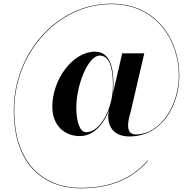

<svg xmlns="http://www.w3.org/2000/svg" viewBox="-20 -810 1050 1044"><path d="M572.5 -210C558.5 -148 579.5 -68 683.5 -68C862 -68 955 -238.5 955 -401C955 -584 838 -790 585 -790C292 -790 55 -524 55 -211C55 104 236 214 419 214C582 214 701 162 785 64L782.5 62.5C699.5 159.5 581 211.5 419 211.5C238.5 211.5 57.5 101.5 57.5 -211C57.5 -522.5 295 -787.5 585 -787.5C836.5 -787.5 952.5 -582 952.5 -401C952.5 -235 852 -79 718 -79C648.5 -79 686 -184 691.5 -206L764.5 -520H644.5L594 -303C596 -319 597 -335.5 597 -352C597 -434 582 -529 496 -529C376.5 -529 264.5 -379.5 264.5 -230C264.5 -126 332.5 -70 414 -70C485.5 -70 543 -130 573.5 -213.5ZM594 -346.5C594 -216 523.5 -91 449 -91C410 -91 395 -158 395 -224.5C395 -348.5 459 -508 522.5 -508C592.5 -508 594 -388.5 594 -346.5Z"/></svg>

Font: Bodoni* 72pt Medium
Style: Italic
Weight: 500
Italic angle: -13°
Version: Version 2.3